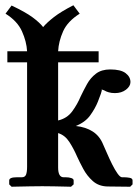

<svg xmlns="http://www.w3.org/2000/svg" viewBox="-20 -709 527 730"><path d="M201 -72Q201 -35 222 -35H230Q242 -35 251 -32Q260 -29 260 -23V-8L250 1Q250 1 230.5 0.5Q211 0 185.5 -0.5Q160 -1 141 -1Q123 -1 95 -0.5Q67 0 45.5 0.5Q24 1 24 1L15 -8V-23Q15 -35 44 -35H63Q75 -35 79 -45Q83 -55 83 -75V-472H8V-514H83Q81 -551 63.5 -590Q46 -629 1 -657L24 -688Q77 -663 104 -643Q131 -623 144 -606Q158 -623 185 -644Q212 -665 259 -689L283 -657Q237 -628 220 -590Q203 -552 201 -514H355V-472H201V-251Q235 -259 254.5 -285.5Q274 -312 287 -343Q298 -366 311 -389.5Q324 -413 345 -429Q366 -445 399 -445Q439 -445 457.5 -431Q476 -417 476 -397Q476 -381 459 -368Q442 -355 417 -355Q404 -355 393.5 -358Q383 -361 377 -365Q373 -367 370.5 -367.5Q368 -368 366 -369Q369 -368 363.5 -352.5Q358 -337 352 -322Q342 -297 323 -270.5Q304 -244 268 -230Q306 -226 332.5 -209Q359 -192 372 -160Q378 -147 387 -126Q396 -105 406.5 -84Q417 -63 427 -49Q437 -35 444 -35H452Q462 -35 473 -33Q484 -31 484 -23V-8L475 1L388 0Q355 -1 333 -20.5Q311 -40 296.5 -67Q282 -94 273 -114Q260 -144 243.5 -169.5Q227 -195 201 -203Z"/></svg>

Font: Libertinus Serif SemiBold
Style: Regular
Weight: 600
Designer: Philipp H. Poll, Khaled Hosny
Foundry: Caleb Maclennan
Version: Version 7.051;RELEASE